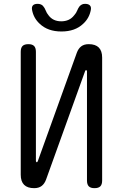

<svg xmlns="http://www.w3.org/2000/svg" viewBox="-20 -970 640 1000"><path d="M512 -670V-30Q512 -9 502.5 0.5Q493 10 472 10Q452 10 442.5 0.5Q433 -9 433 -30V-599Q431 -605 429 -605Q427 -605 425.5 -603.5Q424 -602 423 -599L220 -35Q212 -13 197 -1.5Q182 10 158 10Q123 10 105.5 -7.5Q88 -25 88 -60V-700Q88 -721 97.5 -730.5Q107 -740 128 -740Q148 -740 157.5 -730.5Q167 -721 167 -700V-131Q169 -125 171 -125Q173 -125 174.5 -126.5Q176 -128 177 -131L380 -695Q388 -717 403 -728.5Q418 -740 442 -740Q477 -740 494.5 -722.5Q512 -705 512 -670ZM147 -918Q144 -934 151.5 -942Q159 -950 176 -950Q185 -950 192.5 -947Q200 -944 204 -939Q213 -929 218 -915.5Q223 -902 233 -890Q256 -859 299 -859Q342 -859 366 -890Q377 -902 382 -915Q387 -928 395 -938Q400 -943 406.5 -946.5Q413 -950 423 -950Q440 -950 448 -942Q456 -934 453 -918Q445 -875 413 -846Q371 -806 300 -806Q229 -806 187 -846Q155 -875 147 -918Z"/></svg>

Font: Maple Mono Normal NL Light
Style: Regular
Weight: 300
Monospace: yes
Designer: subframe7536
Version: Version 7.000